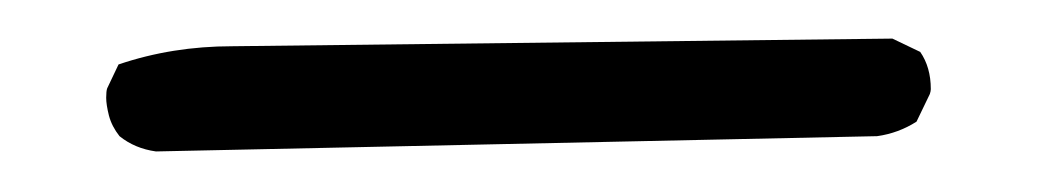

<svg xmlns="http://www.w3.org/2000/svg" viewBox="-20 15 540 98"><path d="M455.1 60.5Q455.1 49.3 449.7 41.5L435.5 34.7L98.6 38.6Q67.9 38.6 40.5 47.9L34.7 60.1Q34.2 61.5 34.2 64.9Q34.2 68.4 35.6 74Q37.1 79.6 41 84.5Q48.8 90.8 59.6 92.3L427.7 84.5Q438.5 83 447.8 77.1L454.6 63Q455.1 61.5 455.1 60.5Z"/></svg>

Font: NaikaiFont
Style: ExtraLight
Weight: 200
Version: Version 1.89